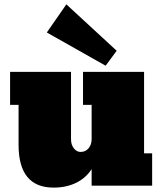

<svg xmlns="http://www.w3.org/2000/svg" viewBox="-20 -854 756 883"><path d="M401.4 -76.2Q374.5 -34.7 329.3 -12.9Q284.2 8.8 226.6 8.8Q65.4 8.8 65.4 -188V-371.6H26.4V-523.4H306.6V-213.9Q306.6 -188 319.8 -171.6Q333 -155.3 350.6 -155.3Q373.5 -155.3 387.5 -172.1Q401.4 -189 401.4 -213.9V-371.6H361.8V-523.4H642.6V-148.9H679.7V0H401.4ZM285.2 -834 516.6 -620.6 465.8 -551.8 195.3 -704.6Z"/></svg>

Font: Bevan
Style: Regular
Weight: 400
Foundry: vernon adams
Version: Version 1.000